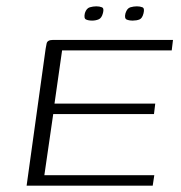

<svg xmlns="http://www.w3.org/2000/svg" viewBox="-20 -586 570 606"><path d="M399 -521Q387 -521 379.5 -524.5Q372 -528 376 -544Q381 -560 391.5 -563Q402 -566 412 -566Q422 -566 429.5 -563Q437 -560 433 -544Q429 -528 420 -524.5Q411 -521 399 -521ZM271 -521Q259 -521 251.5 -524.5Q244 -528 248 -545Q253 -560 263.5 -563Q274 -566 284 -566Q294 -566 301.5 -563Q309 -560 305 -545Q301 -529 291.5 -525Q282 -521 271 -521ZM64 0 124 -432Q126 -442 127 -448Q128 -454 133 -457Q138 -460 147 -460H526L522 -427H176L152 -259H470L466 -226H148L120 -33H467L462 0Z"/></svg>

Font: Genos Thin Light
Style: Italic
Weight: 300
Italic angle: -8°
Version: Version 1.010